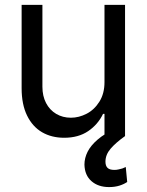

<svg xmlns="http://www.w3.org/2000/svg" viewBox="-20 -550 593 776"><path d="M402.3 -530.3H485.4V0H402.3V-89.8H396.5Q376 -46.9 336.4 -20Q296.9 6.8 239.3 6.8Q188.5 6.8 149.9 -15.6Q111.3 -38.1 89.4 -83Q67.4 -127.9 67.4 -193.4V-530.3H151.4V-199.2Q151.4 -162.1 166 -133.8Q180.7 -105.5 207 -89.8Q233.4 -74.2 266.6 -74.2Q298.8 -74.2 330.1 -90.3Q361.3 -106.4 381.8 -139.2Q402.3 -171.9 402.3 -217.8ZM321.3 115.2Q321.3 88.9 334 63.5Q346.7 38.1 374.5 14.2Q402.3 -9.8 445.3 -29.3L485.4 0Q448.2 26.4 427.2 50.8Q406.2 75.2 406.2 103.5Q406.2 120.1 414.6 128.4Q422.9 136.7 442.4 136.7Q451.2 136.7 459 134.8Q466.8 132.8 474.6 130.9Q481.4 127.9 488.3 125L494.1 185.5Q481.4 194.3 462.9 200.2Q444.3 206.1 420.9 206.1Q377 206.1 349.6 182.1Q322.3 158.2 321.3 115.2Z"/></svg>

Font: Pretendard JP Variable
Style: Regular
Weight: 400
Designer: Base glyphs from Inter by Rasmus Andersson; Hangul glyphs from Noto Sans CJK(Source Han Sans) by Jang Soo-young and Kang
Foundry: Kil Hyung-jin
Version: Version 1.307;Glyphs 3.2 (3192)